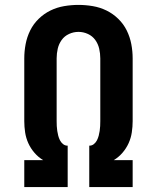

<svg xmlns="http://www.w3.org/2000/svg" viewBox="-20 -763 640 783"><path d="M79 0V-110H156Q136 -122 120.5 -140Q105 -158 95.5 -179Q86 -200 82.5 -223Q79 -246 79 -269V-525Q79 -554 84.5 -583Q90 -612 103 -638.5Q116 -665 137.5 -686Q159 -707 185.5 -720Q212 -733 241.5 -738Q271 -743 300 -743Q329 -743 358.5 -738Q388 -733 414.5 -720Q441 -707 462.5 -686Q484 -665 497 -638.5Q510 -612 515.5 -583Q521 -554 521 -525V-269Q521 -246 517.5 -223Q514 -200 504.5 -179Q495 -158 479.5 -140Q464 -122 444 -110H521V0H344V-169H345Q355 -169 363 -175.5Q371 -182 375.5 -191Q380 -200 382.5 -209.5Q385 -219 386.5 -229Q388 -239 388.5 -249Q389 -259 389 -269V-525Q389 -545 384.5 -564.5Q380 -584 368.5 -600Q357 -616 338.5 -624.5Q320 -633 300 -633Q280 -633 261.5 -624.5Q243 -616 231.5 -600Q220 -584 215.5 -564.5Q211 -545 211 -525V-269Q211 -259 211.5 -249Q212 -239 213.5 -229Q215 -219 217.5 -209.5Q220 -200 224.5 -191Q229 -182 237 -175.5Q245 -169 255 -169H256V0Z"/></svg>

Font: Iosevka Custom XBdEx
Style: Regular
Weight: 800
Width: 7
Monospace: yes
Designer: Belleve Invis
Foundry: Belleve Invis
Version: Version 11.2.4; ttfautohint (v1.8.4)